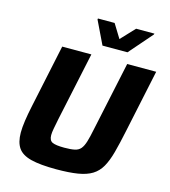

<svg xmlns="http://www.w3.org/2000/svg" viewBox="-130 -1002 984 1113"><g transform="rotate(15 362.5 -445.5)"><path d="M311 8Q215 8 159.5 -6Q104 -20 81 -53.5Q58 -87 58 -145Q58 -176 64 -217.5Q70 -259 81 -310L161 -688H336L248 -275Q241 -240 236.5 -216Q232 -192 232 -176Q232 -144 252.5 -134.5Q273 -125 324 -125Q363 -125 386 -130Q409 -135 422 -150.5Q435 -166 444 -195.5Q453 -225 463 -275L551 -688H725L645 -310Q629 -233 614 -177.5Q599 -122 578.5 -86Q558 -50 525 -29.5Q492 -9 440 -0.5Q388 8 311 8ZM385 -754 318 -893 319 -899H419L470 -816L548 -899H658L656 -893L535 -754Z"/></g></svg>

Font: Saira
Style: Bold Italic
Weight: 700
Italic angle: -12°
Designer: Hector Gatti with collaboration of the Omnibus-Type team
Foundry: Omnibus-Type
Version: Version 1.100; ttfautohint (v1.8.3)